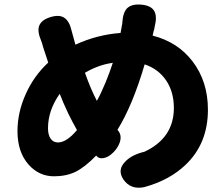

<svg xmlns="http://www.w3.org/2000/svg" viewBox="-20 -806 1012 868"><path d="M537 4Q510 -38 545 -74Q574 -106 633 -120Q766 -182 766 -318Q766 -391 731 -442.5Q696 -494 634 -515Q580 -331 511 -219Q533 -196 521 -161Q510 -130 480 -106Q464 -94 447 -91Q427 -88 416 -101L415 -103Q365 -51 321 -29Q279 -9 224 -9Q157 -9 110 -61Q59 -118 59 -213Q59 -297 96 -380Q133 -463 198 -523Q182 -571 174 -596Q173 -601 170.5 -609.5Q168 -618 166 -622Q148 -664 157 -689Q167 -716 207.5 -728.5Q248 -741 271 -725.5Q294 -710 304 -666Q306 -658 307 -655Q317 -621 321 -604Q418 -649 525 -657Q528 -674 531 -690Q533 -698 533 -704Q536 -750 555 -769Q576 -789 619 -785Q664 -781 678 -755Q691 -731 679 -684Q678 -680 677 -673Q675 -669 675 -667L670 -645Q784 -616 851 -528Q920 -437 920 -310Q920 -157 819 -61Q746 9 632 40Q570 53 537 4ZM242 -162Q281 -162 328 -218Q305 -259 288 -294Q264 -345 250 -382Q197 -307 197 -226Q197 -196 209 -179Q221 -162 242 -162ZM418 -350Q437 -384 458 -435Q476 -479 490 -522Q425 -513 364 -477Q391 -401 418 -350Z"/></svg>

Font: GenSenRounded TW H
Style: Regular
Weight: 900
Version: Version 1.501;PS 1;hotconv 16.6.51;makeotf.lib2.5.65220